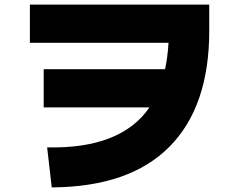

<svg xmlns="http://www.w3.org/2000/svg" viewBox="-20 -760 1040 835"><path d="M205 55 185 -119Q506 -112 630 -293H170V-459H698Q709 -512 713 -574H110V-740H890V-626Q890 -296 716.5 -121.5Q543 53 205 55Z"/></svg>

Font: Murecho Black
Style: Regular
Weight: 900
Designer: Neil Summerour
Foundry: Positype
Version: Version 1.010; ttfautohint (v1.8.3)